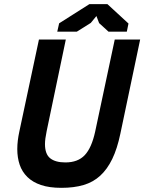

<svg xmlns="http://www.w3.org/2000/svg" viewBox="-20 -890 693 922"><path d="M531 -700H653L558 -248Q543 -176 519 -126.5Q495 -77 461 -46Q427 -15 381 -1.5Q335 12 275 12Q217 12 177 -1.5Q137 -15 111.5 -40Q86 -65 74.5 -99Q63 -133 63 -174Q63 -194 65.5 -215Q68 -236 73 -259L167 -700H296L204 -260Q196 -222 196 -198Q196 -150 221 -130Q246 -110 294 -110Q354 -110 387 -145Q420 -180 437 -258ZM409 -870H496L597 -777L589 -738H501L456 -779L443 -813L416 -780L349 -738H255L264 -778Z"/></svg>

Font: PT Sans
Style: Bold Italic
Weight: 700
Italic angle: -12°
Designer: A.Korolkova, O.Umpeleva, V.Yefimov
Foundry: ParaType Ltd
Version: Version 2.003W OFL